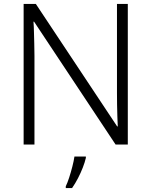

<svg xmlns="http://www.w3.org/2000/svg" viewBox="-20 -734 769 975"><path d="M629 0H567L153 -624H150Q152 -598 152.5 -570Q153 -542 154 -512.5Q155 -483 155 -451V0H100V-714H162L575 -92H578Q577 -113 576 -142Q575 -171 574.5 -202.5Q574 -234 574 -261V-714H629ZM416 68Q411 90 400.5 117Q390 144 376 171Q362 198 346 221H314V212Q322 196 331 168.5Q340 141 347.5 111.5Q355 82 358 61H416Z"/></svg>

Font: Noto Sans Devanagari Light
Style: Regular
Weight: 300
Version: Version 2.003